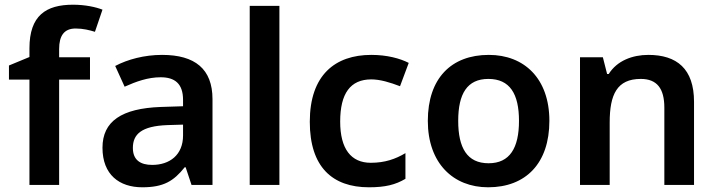

<svg xmlns="http://www.w3.org/2000/svg" viewBox="-20 -836 3043 815"><path d="M362 -498V-593H231V-628C231 -684 252 -715 301 -715C333 -715 360 -708 383 -701L415 -795C387 -806 342 -816 290 -816C175 -816 105 -770 105 -631V-594L18 -558V-498H105V-51H231V-498Z M668 -603C593 -603 522 -584 469 -556L509 -468C558 -490 608 -508 662 -508C722 -508 757 -481 757 -412V-385L663 -382C496 -376 415 -321 415 -209C415 -94 487 -41 584 -41C674 -41 717 -67 764 -126H768L793 -51H882V-415C882 -543 808 -603 668 -603ZM691 -305 757 -307V-261C757 -178 700 -136 626 -136C577 -136 544 -156 544 -208C544 -266 580 -301 691 -305Z M1166 -51V-811H1040V-51Z M1546 -41C1616 -41 1659 -52 1701 -77V-186C1659 -161 1614 -145 1554 -145C1470 -145 1424 -204 1424 -320C1424 -439 1467 -499 1556 -499C1594 -499 1636 -486 1678 -470L1715 -569C1678 -588 1623 -603 1556 -603C1403 -603 1295 -518 1295 -319C1295 -127 1391 -41 1546 -41Z M2312 -323C2312 -503 2205 -603 2055 -603C1895 -603 1796 -503 1796 -323C1796 -143 1904 -41 2052 -41C2212 -41 2312 -143 2312 -323ZM1925 -323C1925 -438 1963 -501 2053 -501C2144 -501 2183 -438 2183 -323C2183 -208 2144 -143 2054 -143C1963 -143 1925 -208 1925 -323Z M2732 -603C2664 -603 2599 -578 2564 -522H2557L2539 -593H2442V-51H2568V-316C2568 -435 2599 -501 2700 -501C2769 -501 2800 -460 2800 -379V-51H2926V-404C2926 -544 2853 -603 2732 -603Z"/></svg>

Font: Noto Sans Tamil UI SemiBold
Style: Regular
Weight: 600
Designer: Jelle Bosma - Monotype Design Team
Foundry: Monotype Imaging Inc.
Version: Version 2.004